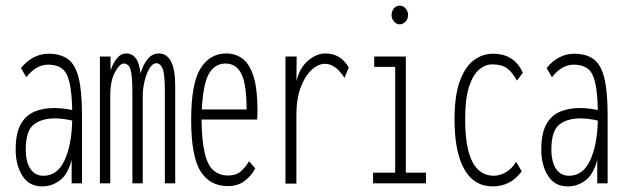

<svg xmlns="http://www.w3.org/2000/svg" viewBox="-20 -655 2231 686"><path d="M130 11Q84 11 60 -27Q36 -65 36 -120Q36 -179 54 -211Q72 -243 103 -256Q134 -269 173 -269Q203 -269 238 -262Q236 -354 218.5 -389Q201 -424 152 -424Q109 -424 74 -379L55 -412Q97 -463 154 -463Q196 -463 222.5 -444Q249 -425 261 -377Q273 -329 273 -243V0H236V-84Q223 -33 194.5 -11Q166 11 130 11ZM72 -121Q72 -77 88.5 -52Q105 -27 135 -27Q185 -27 210.5 -82Q236 -137 238 -224Q223 -228 206.5 -230Q190 -232 176 -232Q128 -232 100 -209.5Q72 -187 72 -121Z M337 0V-453H375V-403Q384 -430 398 -447Q412 -464 431 -464Q452 -464 465 -447Q478 -430 482 -393Q492 -426 508.5 -445Q525 -464 547 -464Q576 -464 591 -435.5Q606 -407 606 -348V0H569V-329Q569 -391 561 -410Q553 -429 539 -429Q525 -429 514 -410.5Q503 -392 496.5 -365Q490 -338 490 -312V0H453V-322Q453 -384 446.5 -406Q440 -428 422 -428Q408 -428 391 -397.5Q374 -367 374 -313V0Z M794 10Q730 10 696.5 -43Q663 -96 663 -227Q663 -357 696.5 -410.5Q730 -464 788 -464Q822 -464 847 -445Q872 -426 886 -381.5Q900 -337 900 -259Q900 -249 899.5 -242.5Q899 -236 899 -228H700Q701 -152 711.5 -108Q722 -64 743 -46Q764 -28 795 -28Q823 -28 840 -42.5Q857 -57 870 -79L892 -53Q876 -24 852 -7Q828 10 794 10ZM701 -264H861Q861 -354 842.5 -391Q824 -428 786 -428Q748 -428 727 -392.5Q706 -357 701 -264Z M1000 1V-453H1040L1039 -366Q1052 -415 1082 -439.5Q1112 -464 1143 -464Q1197 -464 1226 -414L1211 -377Q1193 -404 1176 -415.5Q1159 -427 1141 -427Q1117 -427 1093.5 -405.5Q1070 -384 1054.5 -343Q1039 -302 1039 -245V1Z M1313 0V-38H1392V-416H1317V-453H1430V-38H1502V0ZM1408 -568Q1397 -568 1388 -578Q1379 -588 1379 -601Q1379 -615 1387.5 -625Q1396 -635 1408 -635Q1420 -635 1429 -625Q1438 -615 1438 -601Q1438 -588 1429 -578Q1420 -568 1408 -568Z M1741 11Q1673 11 1638.5 -51Q1604 -113 1604 -228Q1604 -314 1623 -365.5Q1642 -417 1673 -440Q1704 -463 1741 -463Q1818 -463 1848 -395L1827 -367Q1810 -398 1791 -411.5Q1772 -425 1739 -425Q1714 -425 1692 -406.5Q1670 -388 1656 -345.5Q1642 -303 1642 -229Q1642 -127 1667.5 -77.5Q1693 -28 1743 -27Q1766 -27 1787.5 -39.5Q1809 -52 1824 -77L1844 -43Q1824 -15 1797.5 -2Q1771 11 1741 11Z M2008 11Q1962 11 1938 -27Q1914 -65 1914 -120Q1914 -179 1932 -211Q1950 -243 1981 -256Q2012 -269 2051 -269Q2081 -269 2116 -262Q2114 -354 2096.5 -389Q2079 -424 2030 -424Q1987 -424 1952 -379L1933 -412Q1975 -463 2032 -463Q2074 -463 2100.5 -444Q2127 -425 2139 -377Q2151 -329 2151 -243V0H2114V-84Q2101 -33 2072.5 -11Q2044 11 2008 11ZM1950 -121Q1950 -77 1966.5 -52Q1983 -27 2013 -27Q2063 -27 2088.5 -82Q2114 -137 2116 -224Q2101 -228 2084.5 -230Q2068 -232 2054 -232Q2006 -232 1978 -209.5Q1950 -187 1950 -121Z"/></svg>

Font: Inconsolata ExtraCondensed Light
Style: Regular
Weight: 300
Width: 2
Monospace: yes
Designer: Raph Levien, Cyreal, Brenton Simpson
Foundry: Raph Levien, Cyreal, Google
Version: Version 3.100; ttfautohint (v1.8.4.7-5d5b)